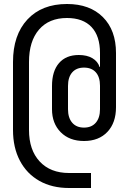

<svg xmlns="http://www.w3.org/2000/svg" viewBox="-20 -760 640 960"><path d="M325 180Q240 180 177 144.5Q114 109 79.5 43.5Q45 -22 45 -110V-450Q45 -585 117 -662.5Q189 -740 315 -740Q429 -740 494.5 -674.5Q560 -609 560 -495V-224Q560 -146 517 -100.5Q474 -55 400 -55Q327 -55 283.5 -99Q240 -143 240 -214V-330Q240 -404 275 -444.5Q310 -485 374 -485Q415 -485 442 -469Q469 -453 478 -425H480V-495Q480 -580 437.5 -625Q395 -670 315 -670Q225 -670 175 -612Q125 -554 125 -450V-110Q125 -10 178.5 47.5Q232 105 325 105H435V180ZM400 -122Q438 -122 459 -146.5Q480 -171 480 -214V-331Q480 -375 459 -398.5Q438 -422 400 -422Q362 -422 341 -398Q320 -374 320 -330V-214Q320 -171 341 -146.5Q362 -122 400 -122Z"/></svg>

Font: JetBrainsMono Nerd Font Mono
Style: Regular
Weight: 400
Monospace: yes
Designer: Philipp Nurullin, Konstantin Bulenkov
Foundry: JetBrains
Version: Version 2.304; ttfautohint (v1.8.4.7-5d5b);Nerd Fonts 2.3.0